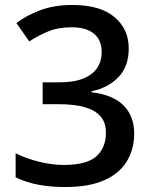

<svg xmlns="http://www.w3.org/2000/svg" viewBox="-20 -744 612 774"><path d="M499 -549Q499 -476 457.5 -433Q416 -390 349 -376V-372Q435 -362 478 -319Q521 -276 521 -205Q521 -143 491.5 -94Q462 -45 400.5 -17.5Q339 10 242 10Q185 10 136 1Q87 -8 43 -29V-126Q88 -104 139.5 -91.5Q191 -79 237 -79Q329 -79 368 -113.5Q407 -148 407 -209Q407 -249 386 -274Q365 -299 323 -311.5Q281 -324 216 -324H152V-412H217Q278 -412 316 -427.5Q354 -443 372 -470.5Q390 -498 390 -534Q390 -582 359 -608Q328 -634 269 -634Q214 -634 173.5 -617Q133 -600 98 -577L46 -651Q85 -681 141.5 -702.5Q198 -724 272 -724Q383 -724 441 -675.5Q499 -627 499 -549Z"/></svg>

Font: Noto Sans Vithkuqi Medium
Style: Regular
Weight: 500
Version: Version 1.001